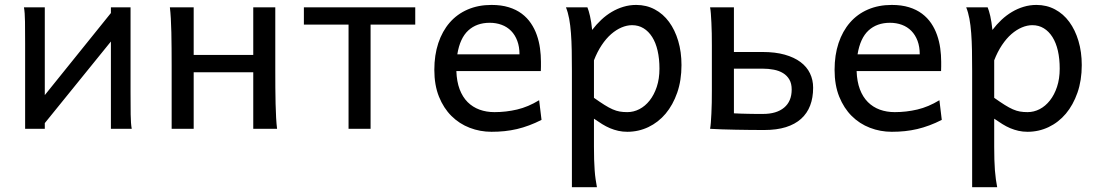

<svg xmlns="http://www.w3.org/2000/svg" viewBox="-20 -528 4500 787"><path d="M163.6 -498V-138.2L434.6 -474.6V-498H515.1V-148.9Q515.1 -98.1 515.6 -59.3Q516.1 -20.5 520 0H434.6V-357.9L163.6 -23.4V0H83V-349.1Q83 -399.9 82.5 -438.7Q82 -477.5 78.1 -498Z M683.6 -258.8Q683.6 -294.4 683.3 -329.1Q683.1 -363.8 682.4 -394.8Q681.6 -425.8 680.2 -452.4Q678.7 -479 676.3 -498H773.9V-302.7H1018.1V-498H1108.4V-239.3Q1108.4 -203.6 1108.6 -168.9Q1108.9 -134.3 1109.6 -103Q1110.4 -71.8 1111.8 -45.4Q1113.3 -19 1115.7 0H1018.1V-231.9H773.9V0H683.6Z M1682.1 -427.2H1499V0H1408.7V-427.2H1225.6V-498H1682.1Z M1850.6 -236.8Q1852.1 -193.8 1864 -162.1Q1876 -130.4 1896.7 -109.6Q1917.5 -88.9 1945.6 -78.6Q1973.6 -68.4 2006.8 -68.4Q2054.2 -68.4 2099.6 -79.1Q2145 -89.8 2189.9 -117.2L2199.7 -36.6Q2173.8 -23.4 2148.9 -14.2Q2124 -4.9 2099.1 1Q2074.2 6.8 2048.6 9.5Q2022.9 12.2 1994.6 12.2Q1947.8 12.2 1905.3 -4.2Q1862.8 -20.5 1830.6 -52.5Q1798.3 -84.5 1779.3 -131.8Q1760.3 -179.2 1760.3 -241.7Q1760.3 -302.2 1776.6 -351.3Q1793 -400.4 1823.2 -435.3Q1853.5 -470.2 1897 -489Q1940.4 -507.8 1994.6 -507.8Q2034.7 -507.8 2065.4 -498.3Q2096.2 -488.8 2118.7 -471.9Q2141.1 -455.1 2156.2 -432.6Q2171.4 -410.2 2180.4 -384.3Q2189.5 -358.4 2193.4 -330.3Q2197.3 -302.2 2197.3 -274.9V-255.9Q2197.3 -243.7 2196.8 -236.8ZM2109.4 -305.2Q2109.4 -336.4 2100.3 -360.6Q2091.3 -384.8 2075 -401.4Q2058.6 -418 2036.1 -426.3Q2013.7 -434.6 1987.3 -434.6Q1933.6 -434.6 1899.4 -403.1Q1865.2 -371.6 1854.5 -305.2Z M2414.6 -127Q2439.5 -109.4 2457.8 -97.9Q2476.1 -86.4 2491.2 -79.8Q2506.3 -73.2 2520.3 -70.8Q2534.2 -68.4 2551.3 -68.4Q2577.1 -68.4 2600.8 -80.6Q2624.5 -92.8 2642.8 -116Q2661.1 -139.2 2672.1 -172.1Q2683.1 -205.1 2683.1 -246.6Q2683.1 -287.1 2675.5 -320.1Q2668 -353 2653.3 -376.2Q2638.7 -399.4 2617.9 -412.1Q2597.2 -424.8 2570.8 -424.8Q2549.8 -424.8 2527.8 -415.5Q2505.9 -406.2 2485.1 -388.2Q2464.4 -370.1 2446.3 -343Q2428.2 -315.9 2414.6 -280.8ZM2324.2 -236.8Q2324.2 -282.2 2323.5 -321Q2322.8 -359.9 2320.3 -392.3Q2317.9 -424.8 2313 -451.2Q2308.1 -477.5 2299.8 -498H2387.7Q2393.1 -485.4 2398.4 -462.2Q2403.8 -439 2407.2 -405.3Q2424.3 -427.7 2444.6 -446.8Q2464.8 -465.8 2487.5 -479.2Q2510.3 -492.7 2535.4 -500.2Q2560.5 -507.8 2587.9 -507.8Q2629.4 -507.8 2663.8 -489.5Q2698.2 -471.2 2722.4 -438.2Q2746.6 -405.3 2760 -360.1Q2773.4 -314.9 2773.4 -261.2Q2773.4 -198.7 2755.9 -148.2Q2738.3 -97.7 2708.3 -62Q2678.2 -26.4 2637.7 -7.1Q2597.2 12.2 2551.3 12.2Q2531.7 12.2 2514.4 8.3Q2497.1 4.4 2480.7 -2.4Q2464.4 -9.3 2448.2 -19.3Q2432.1 -29.3 2414.6 -41.5V73.2Q2414.6 102.5 2415.3 126.2Q2416 149.9 2417.5 169.9Q2418.9 189.9 2421.4 206.8Q2423.8 223.6 2426.8 239.3H2324.2Z M2897.9 -342.3Q2897.9 -367.2 2897.5 -390.9Q2897 -414.6 2896 -435.1Q2895 -455.6 2893.8 -471.7Q2892.6 -487.8 2890.6 -498H2988.3V-314.9H3105.5Q3157.7 -314.9 3196.5 -304Q3235.4 -293 3261.2 -273.7Q3287.1 -254.4 3300 -227.5Q3313 -200.7 3313 -168.5Q3313 -127.4 3300.8 -95.5Q3288.6 -63.5 3263.7 -41Q3238.8 -18.6 3201.2 -6.8Q3163.6 4.9 3112.8 4.9Q3086.9 4.9 3056.4 4.6Q3025.9 4.4 2995.8 3.7Q2965.8 2.9 2938.2 2.2Q2910.6 1.5 2890.6 0Q2892.6 -10.3 2893.8 -26.4Q2895 -42.5 2896 -63Q2897 -83.5 2897.5 -107.2Q2897.9 -130.9 2897.9 -156.2ZM2988.3 -63.5Q3000.5 -62.5 3015.4 -62.3Q3030.3 -62 3046.1 -61.5Q3062 -61 3077.6 -61H3107.9Q3163.1 -61 3194.1 -86.9Q3225.1 -112.8 3225.1 -161.1Q3225.1 -185.5 3215.6 -201.9Q3206.1 -218.3 3189.7 -228.3Q3173.3 -238.3 3151.6 -242.4Q3129.9 -246.6 3105.5 -246.6H2988.3Z M3491.2 -236.8Q3492.7 -193.8 3504.6 -162.1Q3516.6 -130.4 3537.4 -109.6Q3558.1 -88.9 3586.2 -78.6Q3614.3 -68.4 3647.5 -68.4Q3694.8 -68.4 3740.2 -79.1Q3785.6 -89.8 3830.6 -117.2L3840.3 -36.6Q3814.5 -23.4 3789.6 -14.2Q3764.6 -4.9 3739.7 1Q3714.8 6.8 3689.2 9.5Q3663.6 12.2 3635.3 12.2Q3588.4 12.2 3545.9 -4.2Q3503.4 -20.5 3471.2 -52.5Q3439 -84.5 3419.9 -131.8Q3400.9 -179.2 3400.9 -241.7Q3400.9 -302.2 3417.2 -351.3Q3433.6 -400.4 3463.9 -435.3Q3494.1 -470.2 3537.6 -489Q3581.1 -507.8 3635.3 -507.8Q3675.3 -507.8 3706.1 -498.3Q3736.8 -488.8 3759.3 -471.9Q3781.7 -455.1 3796.9 -432.6Q3812 -410.2 3821 -384.3Q3830.1 -358.4 3834 -330.3Q3837.9 -302.2 3837.9 -274.9V-255.9Q3837.9 -243.7 3837.4 -236.8ZM3750 -305.2Q3750 -336.4 3741 -360.6Q3731.9 -384.8 3715.6 -401.4Q3699.2 -418 3676.8 -426.3Q3654.3 -434.6 3627.9 -434.6Q3574.2 -434.6 3540 -403.1Q3505.9 -371.6 3495.1 -305.2Z M4055.2 -127Q4080.1 -109.4 4098.4 -97.9Q4116.7 -86.4 4131.8 -79.8Q4147 -73.2 4160.9 -70.8Q4174.8 -68.4 4191.9 -68.4Q4217.8 -68.4 4241.5 -80.6Q4265.1 -92.8 4283.4 -116Q4301.8 -139.2 4312.7 -172.1Q4323.7 -205.1 4323.7 -246.6Q4323.7 -287.1 4316.2 -320.1Q4308.6 -353 4293.9 -376.2Q4279.3 -399.4 4258.5 -412.1Q4237.8 -424.8 4211.4 -424.8Q4190.4 -424.8 4168.5 -415.5Q4146.5 -406.2 4125.7 -388.2Q4105 -370.1 4086.9 -343Q4068.8 -315.9 4055.2 -280.8ZM3964.8 -236.8Q3964.8 -282.2 3964.1 -321Q3963.4 -359.9 3960.9 -392.3Q3958.5 -424.8 3953.6 -451.2Q3948.7 -477.5 3940.4 -498H4028.3Q4033.7 -485.4 4039.1 -462.2Q4044.4 -439 4047.9 -405.3Q4064.9 -427.7 4085.2 -446.8Q4105.5 -465.8 4128.2 -479.2Q4150.9 -492.7 4176 -500.2Q4201.2 -507.8 4228.5 -507.8Q4270 -507.8 4304.4 -489.5Q4338.9 -471.2 4363 -438.2Q4387.2 -405.3 4400.6 -360.1Q4414.1 -314.9 4414.1 -261.2Q4414.1 -198.7 4396.5 -148.2Q4378.9 -97.7 4348.9 -62Q4318.8 -26.4 4278.3 -7.1Q4237.8 12.2 4191.9 12.2Q4172.4 12.2 4155 8.3Q4137.7 4.4 4121.3 -2.4Q4105 -9.3 4088.9 -19.3Q4072.8 -29.3 4055.2 -41.5V73.2Q4055.2 102.5 4055.9 126.2Q4056.6 149.9 4058.1 169.9Q4059.6 189.9 4062 206.8Q4064.5 223.6 4067.4 239.3H3964.8Z"/></svg>

Font: Andika CyrE
Style: Regular
Weight: 400
Designer: Victor Gaultney, Annie Olsen, Julie Remington, Don Collingsworth, Eric Hays, Becca Hirsbrunner
Foundry: SIL International
Version: Version 5.000